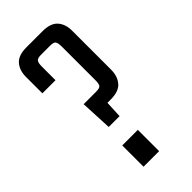

<svg xmlns="http://www.w3.org/2000/svg" viewBox="-203 -668 714 714"><g transform="rotate(-45 154.0 -311.0)"><path d="M194 -354V-531Q194 -549 189.5 -556.5Q185 -564 166 -564H126V-622H184Q226 -622 244.5 -601Q263 -580 263 -545V-341Q263 -306 244.5 -284.5Q226 -263 184 -263H135V-322H166Q185 -322 189.5 -329Q194 -336 194 -354ZM100 -322H169L163 -196H106ZM93 0V-112H175V0ZM89 -531V-459H20V-545Q20 -580 38.5 -601Q57 -622 99 -622H157V-564H118Q99 -564 94 -556.5Q89 -549 89 -531Z"/></g></svg>

Font: Teko Variable Light
Style: Regular
Weight: 300
Designer: Manushi Parikh, Jonny Pinhorn
Foundry: Indian Type Foundry
Version: Version 3.000